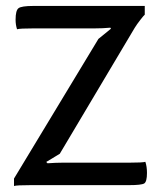

<svg xmlns="http://www.w3.org/2000/svg" viewBox="-20 -620 540 643"><path d="M26.9 -22 309.6 -489.7 351.6 -523.9Q351.1 -524.4 350.6 -525.6Q350.1 -526.9 349.6 -527.3Q324.2 -524.9 295.9 -524.9H91.8Q45.9 -524.9 37.1 -522Q32.2 -536.6 32.2 -554.2Q32.2 -585 42 -592.5Q51.8 -600.1 91.8 -600.1H351.1H464.8V-570.8Q461.9 -568.8 450 -553.5Q438 -538.1 431.2 -526.9L180.2 -105L134.8 -77.6L139.2 -73.2Q168.9 -75.2 189 -75.2H412.1Q458 -75.2 466.8 -78.1Q472.2 -62 472.2 -41Q472.2 -11.2 462.9 -5.6Q453.6 0 412.1 0H84Q35.6 0 26.9 2.9Z"/></svg>

Font: Nikodecs
Style: Medium
Weight: 500
Version: Version 0.29